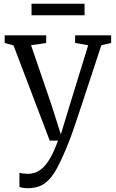

<svg xmlns="http://www.w3.org/2000/svg" viewBox="-20 -738 610 1008"><path d="M126 250Q112.5 250 100.2 248Q88 246 82 243V168.5Q88 171.5 101.2 173Q114.5 174.5 127.5 174.5Q146 174.5 165.2 168Q184.5 161.5 204.2 143.5Q224 125.5 244.2 90.8Q264.5 56 284.5 0H241L51 -499.5L4.5 -512.5V-552.5H222.5V-512.5L143 -500.5L249 -191L299.5 -32.5L348 -192L443 -500.5L374.5 -512.5V-552.5H563.5V-512.5L512 -500.5Q477 -393.5 450.5 -313.5Q424 -233.5 405 -176Q386 -118.5 373 -80.2Q360 -42 351.5 -18.8Q343 4.5 338 16Q307 93 279.2 145.2Q251.5 197.5 216 223.8Q180.5 250 126 250ZM424 -718.5V-658H145.5V-718.5Z"/></svg>

Font: Merriweather 24pt Light
Style: Regular
Weight: 300
Designer: Eben Sorkin
Foundry: Eben Sorkin
Version: Version 2.100